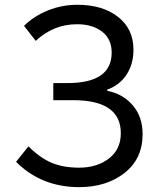

<svg xmlns="http://www.w3.org/2000/svg" viewBox="-20 -767 658 800"><path d="M309.6 12.7Q152.3 12.7 46.9 -92.8L98.6 -157.2Q147.5 -108.4 195.8 -88.4Q244.1 -68.4 309.6 -68.4Q383.8 -68.4 433.6 -106.4Q483.4 -144.5 483.4 -211.9Q483.4 -349.6 285.2 -349.6H202.1V-420.9H261.7Q445.3 -420.9 445.3 -547.9Q445.3 -604.5 405.3 -635.3Q365.2 -666 300.8 -666Q203.1 -666 128.9 -596.7L80.1 -659.2Q120.1 -699.2 178.7 -723.1Q237.3 -747.1 302.7 -747.1Q407.2 -747.1 471.7 -696.8Q536.1 -646.5 536.1 -559.6Q536.1 -500 507.3 -456.1Q478.5 -412.1 426.8 -393.6V-388.7Q492.2 -376 533.2 -328.1Q574.2 -280.3 574.2 -208Q574.2 -105.5 499 -46.4Q423.8 12.7 309.6 12.7Z"/></svg>

Font: GenYoGothic TW TTF Regular
Style: Regular
Weight: 400
Version: Version 1.300